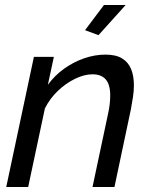

<svg xmlns="http://www.w3.org/2000/svg" viewBox="-20 -750 607 770"><path d="M116 -522H196L172 -410Q199 -447 236.5 -474Q274 -501 317 -516Q360 -531 403 -531Q445 -531 470 -515.5Q495 -500 506 -472.5Q517 -445 517 -408Q517 -386 513.5 -362Q510 -338 505 -312L439 0H351L413 -292Q418 -314 420 -332.5Q422 -351 422 -367Q422 -411 404 -431.5Q386 -452 351 -452Q318 -452 281 -434Q244 -416 212 -385.5Q180 -355 160 -315L93 0H5ZM375 -609 321 -629 397 -730H484Z"/></svg>

Font: Raleway Thin Medium
Style: Italic
Weight: 500
Italic angle: -12°
Version: Version 4.026